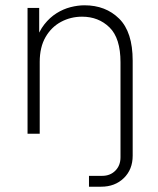

<svg xmlns="http://www.w3.org/2000/svg" viewBox="-20 -505 597 725"><path d="M316 200V159H366Q396 159 415.5 139.5Q435 120 435 89V-270Q435 -361 393.5 -401.5Q352 -442 290 -442Q247 -442 210.5 -422.5Q174 -403 152 -365Q130 -327 130 -271V0H84V-475H128V-349H115Q127 -387 147.5 -413Q168 -439 193.5 -455Q219 -471 246.5 -478Q274 -485 299 -485Q379 -485 430 -434.5Q481 -384 481 -276V83Q481 135 447.5 167.5Q414 200 362 200Z"/></svg>

Font: SUSE ExtraLight
Style: Regular
Weight: 250
Designer: Rene Bieder
Foundry: SUSE
Version: Version 1.000